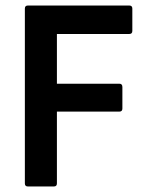

<svg xmlns="http://www.w3.org/2000/svg" viewBox="-20 -675 535 695"><path d="M81 0Q70 0 70 -11V-644Q70 -655 81 -655H448Q459 -655 459 -644V-563Q459 -552 448 -552H186V-372H412Q423 -372 423 -360V-282Q423 -271 412 -271H186V-11Q186 0 175 0Z"/></svg>

Font: Sofia Sans Semi Condensed
Style: Bold
Weight: 700
Designer: Botio Nikoltchev, Ani Petrova
Foundry: lettersoup
Version: Version 4.100; ttfautohint (v1.8.4.7-5d5b)